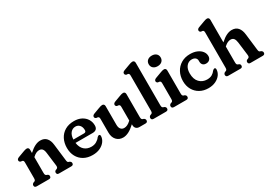

<svg xmlns="http://www.w3.org/2000/svg" viewBox="6 -1550 3310 2370"><g transform="rotate(-30 1661.0 -365.0)"><path d="M218 -432.5V-386Q265.5 -429.5 305 -449Q344.5 -468.5 381.5 -468.5Q438.5 -468.5 469.2 -433Q500 -397.5 506.5 -336.5L534 -105.5Q536 -85.5 539.8 -77.2Q543.5 -69 552.5 -65L566.5 -60.5Q576.5 -54.5 582 -47.2Q587.5 -40 587.5 -29.5Q587.5 0 554.5 0H379.5Q349.5 0 349.5 -29.5Q349.5 -47 367 -56.5L381.5 -62Q391.5 -66 396.5 -74.8Q401.5 -83.5 399.5 -104L375.5 -296Q371 -334.5 355.5 -353.5Q340 -372.5 310 -372.5Q290 -372.5 268.2 -362.8Q246.5 -353 221 -329.5L218 -326.5V-105.5Q218 -84 222.2 -75Q226.5 -66 236 -62L250.5 -56.5Q268 -47 268 -29.5Q268 0 237.5 0H64Q31 0 31 -29.5Q31 -48.5 52 -60.5L66 -65Q75.5 -69 80 -77.2Q84.5 -85.5 84.5 -105.5V-326.5Q84.5 -344 79.8 -351Q75 -358 65.5 -361L44 -363.5Q24 -372 24 -390Q24 -411.5 53.5 -422.5L133 -452Q152 -459 164 -462.5Q176 -466 187.5 -466Q202 -466 210 -456.8Q218 -447.5 218 -432.5Z M1060.5 -293.5Q1060.5 -225 988.5 -225H745.5Q755 -156.5 794.5 -121Q834 -85.5 894 -85.5Q935.5 -85.5 967 -103.8Q998.5 -122 1016.5 -148Q1032.5 -164.5 1043 -164Q1061 -163.5 1060.5 -140Q1059 -101 1033.5 -66.2Q1008 -31.5 963 -10Q918 11.5 857 11.5Q785 11.5 732.2 -18.2Q679.5 -48 650.8 -101Q622 -154 622 -223.5Q622 -293.5 650.2 -349Q678.5 -404.5 732.2 -436.5Q786 -468.5 862 -468.5Q922 -468.5 966.5 -445.5Q1011 -422.5 1035.8 -382.8Q1060.5 -343 1060.5 -293.5ZM843.5 -400.5Q802 -400.5 774 -367.8Q746 -335 743.5 -274H894.5Q925 -274 925 -303Q925 -349 902 -374.8Q879 -400.5 843.5 -400.5Z M1161 -132.5V-326.5Q1161 -344 1156.2 -351Q1151.5 -358 1142 -361L1120.5 -363.5Q1100.5 -372 1100.5 -390Q1100.5 -411.5 1130 -422.5L1209.5 -452Q1228.5 -459 1240.5 -462.5Q1252.5 -466 1263.5 -466Q1278 -466 1286.2 -456.8Q1294.5 -447.5 1294.5 -432.5V-165.5Q1294.5 -125.5 1312.5 -104.5Q1330.5 -83.5 1360.5 -83.5Q1382 -83.5 1405 -94Q1428 -104.5 1453 -128L1458 -132.5V-326.5Q1458 -344 1453.2 -351Q1448.5 -358 1439 -361L1417.5 -363.5Q1397.5 -372 1397.5 -390Q1397.5 -411.5 1427 -422.5L1506.5 -452Q1525.5 -459 1537.5 -462.5Q1549.5 -466 1561 -466Q1575.5 -466 1583.5 -456.8Q1591.5 -447.5 1591.5 -432.5V-105.5Q1591.5 -85.5 1596.2 -77.2Q1601 -69 1610 -65L1624 -60.5Q1644.5 -48.5 1644.5 -29.5Q1644.5 0 1612 0H1527.5Q1497.5 0 1480.2 -17.5Q1463 -35 1463 -65V-76.5Q1412.5 -29.5 1370.5 -8.5Q1328.5 12.5 1290.5 12.5Q1232.5 12.5 1196.8 -26.8Q1161 -66 1161 -132.5Z M1884 -709V-105.5Q1884 -85.5 1888.8 -77.2Q1893.5 -69 1902.5 -65L1916.5 -60.5Q1937.5 -48.5 1937.5 -29.5Q1937.5 0 1904.5 0H1730Q1697.5 0 1697.5 -29.5Q1697.5 -48.5 1718 -60.5L1732 -65Q1741.5 -69 1746 -77.2Q1750.5 -85.5 1750.5 -105.5V-603.5Q1750.5 -620.5 1746 -627.5Q1741.5 -634.5 1732 -638L1710.5 -640Q1690 -648.5 1690 -667Q1690 -688.5 1719.5 -699.5L1799.5 -729Q1818 -736 1830.2 -739.5Q1842.5 -743 1853.5 -743Q1868 -743 1876 -733.8Q1884 -724.5 1884 -709Z M2098 -537.5Q2059.5 -537.5 2036.2 -558.2Q2013 -579 2013 -613Q2013 -647 2036.2 -667.5Q2059.5 -688 2098 -688Q2137 -688 2160.2 -667.5Q2183.5 -647 2183.5 -613Q2183.5 -579 2160.2 -558.2Q2137 -537.5 2098 -537.5ZM2174 -432.5V-105.5Q2174 -85.5 2178.5 -77.2Q2183 -69 2192.5 -65L2206.5 -60.5Q2227 -49 2227 -29.5Q2227 0 2194.5 0H2020Q1987 0 1987 -29.5Q1987 -49 2008 -60.5L2022 -65Q2031.5 -69 2036 -77.2Q2040.5 -85.5 2040.5 -105.5V-326.5Q2040.5 -344 2035.8 -351Q2031 -358 2021.5 -361L2000 -363.5Q1980 -372 1980 -390Q1980 -411.5 2009.5 -422.5L2089 -452Q2108 -459 2120 -462.5Q2132 -466 2143.5 -466Q2158 -466 2166 -456.8Q2174 -447.5 2174 -432.5Z M2702.5 -334.5Q2702.5 -304 2683.5 -285.2Q2664.5 -266.5 2633.5 -266.5Q2602.5 -266.5 2586.5 -283.8Q2570.5 -301 2570.5 -329.5V-343.5Q2570.5 -369.5 2552 -385Q2533.5 -400.5 2500.5 -400.5Q2455 -400.5 2425 -363.8Q2395 -327 2395 -263Q2395 -178.5 2438.2 -134.2Q2481.5 -90 2546 -90Q2589.5 -90 2617.5 -106.8Q2645.5 -123.5 2662.5 -148.5Q2679.5 -164.5 2689.5 -164.5Q2707 -164 2706.5 -139.5Q2705 -99.5 2679.8 -65.2Q2654.5 -31 2610.2 -9.8Q2566 11.5 2507 11.5Q2439 11.5 2386.8 -17.8Q2334.5 -47 2304.8 -99.5Q2275 -152 2275 -221.5Q2275 -292 2304.8 -347.8Q2334.5 -403.5 2388.5 -436Q2442.5 -468.5 2516 -468.5Q2573.5 -468.5 2615.2 -450Q2657 -431.5 2679.8 -401Q2702.5 -370.5 2702.5 -334.5Z M2947 -709V-387Q2994.5 -430 3033.8 -449.2Q3073 -468.5 3110 -468.5Q3167.5 -468.5 3198.2 -432.5Q3229 -396.5 3236 -333L3263 -105.5Q3265 -85.5 3268.8 -77.2Q3272.5 -69 3282 -65L3295.5 -60.5Q3305.5 -54.5 3311 -47.2Q3316.5 -40 3316.5 -29.5Q3316.5 0 3283.5 0H3108.5Q3078.5 0 3078.5 -29.5Q3078.5 -47 3096 -56.5L3110.5 -62Q3120.5 -66 3125.8 -74.8Q3131 -83.5 3128.5 -104L3105 -292.5Q3100 -333 3084.5 -352.8Q3069 -372.5 3038.5 -372.5Q3019 -372.5 2997.5 -363Q2976 -353.5 2950.5 -330.5L2947 -327.5V-105.5Q2947 -84 2951.2 -75Q2955.5 -66 2965 -62L2979.5 -56.5Q2997 -47 2997 -29.5Q2997 0 2967 0H2793Q2760.5 0 2760.5 -29.5Q2760.5 -48.5 2781 -60.5L2795 -65Q2804.5 -69 2809 -77.2Q2813.5 -85.5 2813.5 -105.5V-603.5Q2813.5 -620.5 2809 -627.5Q2804.5 -634.5 2795 -638L2773.5 -640Q2753 -648.5 2753 -667Q2753 -688.5 2782.5 -699.5L2862.5 -729Q2881 -736 2893.2 -739.5Q2905.5 -743 2916.5 -743Q2931 -743 2939 -733.8Q2947 -724.5 2947 -709Z"/></g></svg>

Font: Fraunces 72pt S100 SemiBold
Style: Regular
Weight: 600
Version: Version 1.000; ttfautohint (v1.8.3)